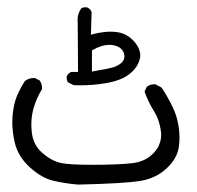

<svg xmlns="http://www.w3.org/2000/svg" viewBox="-20 -223 540 526"><path d="M13.7 112.3Q13.7 138.7 20.5 168Q29.3 205.6 61.5 235.1Q93.8 264.6 126.2 272.2Q158.7 279.8 194.3 282.7Q320.8 279.8 365.2 272.5Q409.7 265.1 439.9 234.9Q466.8 208.5 470.2 176.8Q471.7 165.5 471.7 153.8Q471.7 131.3 466.3 107.9Q459 73.2 422.9 17.1L406.7 8.3Q404.8 7.8 402.8 7.8Q391.6 7.8 382.3 14.6L376 27.8Q385.3 54.7 401.4 80.8Q417.5 106.9 420.9 138.2Q421.4 142.6 421.4 145.3Q421.4 147.9 421.4 150.9Q421.4 153.8 420.4 158.9Q419.4 164.1 417.7 168.7Q416 173.3 414.1 178.2Q408.2 189 398.9 198.2Q377 220.2 341.8 224.1Q301.3 228.5 235.8 228.5Q170.4 228.5 147 223.6Q121.1 217.8 95.7 195.8Q69.8 172.9 66.9 137.2Q65.9 127.4 65.9 118.7Q65.9 94.2 71.8 74.2Q79.6 46.4 95.2 21Q95.2 20 95.2 19Q95.2 6.8 88.9 -2.4L75.2 -9.3Q74.2 -9.3 73.2 -9.3Q58.6 -9.3 48.3 -1Q35.2 19 26.1 40.8Q17.1 62.5 14.2 96.2Q13.7 104 13.7 112.3ZM200.2 10.7Q236.3 10.7 269.5 4.9Q311.5 -2 334.5 -20Q356.9 -37.6 362.8 -61Q364.3 -65.9 364.3 -70.8Q364.3 -92.8 342.8 -114.3Q323.7 -132.8 297.9 -135.3Q290 -136.2 282.2 -136.2Q274.4 -136.2 266.6 -135.3Q251 -133.8 234.4 -129.4L229 -127.9L231 -190.4Q227.1 -199.2 218.8 -202.6Q215.8 -203.1 213.9 -203.1Q207 -203.1 202.6 -200.2Q192.4 -185.5 192.4 -167.5Q192.4 -164.6 192.9 -161.1L193.8 -25.9H174.8Q166.5 -22 162.6 -13.7Q162.6 -12.2 162.6 -11.2Q162.6 -2.9 166 2.4L181.6 10.3Q190.9 10.7 200.2 10.7ZM231.9 -26.9V-84.5L233.9 -85.9Q257.8 -100.1 280.3 -100.1Q294.4 -100.1 305.7 -93.8Q320.8 -84.5 320.8 -67.9Q320.8 -50.8 294.4 -40Q282.7 -35.6 231.9 -26.9Z"/></svg>

Font: Bakudai
Style: Light
Weight: 300
Version: Version 1.48